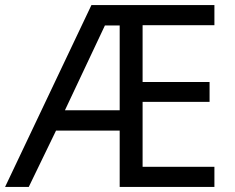

<svg xmlns="http://www.w3.org/2000/svg" viewBox="-21 -734 922 754"><path d="M821 0H449V-221H199L92 0H-1L338 -714H821V-635H539V-412H802V-334H539V-79H821ZM234 -301H449V-634H391Z"/></svg>

Font: Noto Sans Living
Style: Regular
Weight: 400
Designer: Monotype Design Team
Foundry: Monotype Imaging Inc.
Version: Version 2.013; ttfautohint (v1.8.4.7-5d5b)